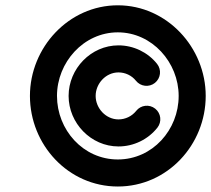

<svg xmlns="http://www.w3.org/2000/svg" viewBox="-20 -646 788 717"><path d="M488.6 -232C472.6 -211.8 448.1 -200.1 422.4 -200.1C375.4 -200.1 337.2 -241.6 337.2 -287.8C337.2 -334.1 375.4 -375.6 422.4 -375.6C447.6 -375.6 471.8 -364.3 487.6 -344.5C504.9 -322.7 536.7 -319 558.5 -336.4C580.3 -353.8 584 -385.5 566.6 -407.4C531.8 -451.1 478.2 -476.6 422.4 -476.6C319.8 -476.6 236.2 -389.6 236.2 -287.8C236.2 -186 319.8 -99.1 422.4 -99.1C478.9 -99.1 532.7 -125 567.8 -169.3C585.1 -191.2 581.4 -223 559.5 -240.3C537.7 -257.6 505.9 -253.9 488.6 -232ZM647.2 -287.8C647.2 -161.2 549.7 -50.5 420 -50.5C290.3 -50.5 192.8 -161.2 192.8 -287.8C192.8 -412.8 292 -525.2 420 -525.2C548 -525.2 647.2 -412.8 647.2 -287.8ZM91.8 -287.8C91.8 -105.7 234.7 50.5 420 50.5C605.3 50.5 748.2 -105.7 748.2 -287.8C748.2 -468.3 603.6 -626.2 420 -626.2C236.4 -626.2 91.8 -468.3 91.8 -287.8Z"/></svg>

Font: FRB American Cursive Guidelines Ultra
Style: Bold Italic
Weight: 1000
Italic angle: -25°
Version: Version 2.0;Modular Font Editor K font №1